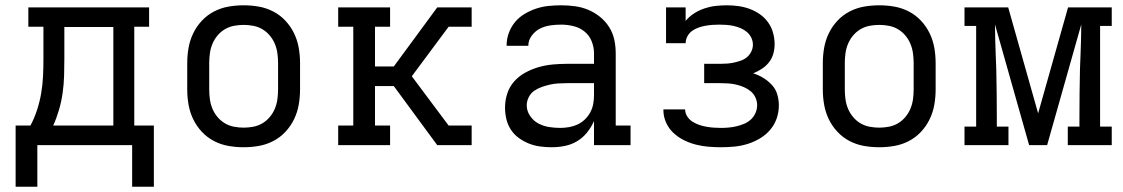

<svg xmlns="http://www.w3.org/2000/svg" viewBox="-20 -548 4240 725"><path d="M39 157V-74H95Q110 -102 120 -133Q130 -164 135.5 -196Q141 -228 142.5 -260.5Q144 -293 144 -325V-447H87V-520H543V-447H487V-74H561V157H479V0H121V157ZM181 -74H408V-446H223V-325Q223 -293 222 -261Q221 -229 216.5 -197Q212 -165 203 -134Q194 -103 181 -74Z M900 8Q871 8 842.5 3Q814 -2 788 -15.5Q762 -29 742 -50.5Q722 -72 709.5 -98Q697 -124 692 -152.5Q687 -181 687 -210V-310Q687 -339 692 -367.5Q697 -396 709.5 -422Q722 -448 742 -469.5Q762 -491 788 -504.5Q814 -518 842.5 -523Q871 -528 900 -528Q929 -528 957.5 -523Q986 -518 1012 -504.5Q1038 -491 1058 -469.5Q1078 -448 1090.5 -422Q1103 -396 1108 -367.5Q1113 -339 1113 -310V-210Q1113 -181 1108 -152.5Q1103 -124 1090.5 -98Q1078 -72 1058 -50.5Q1038 -29 1012 -15.5Q986 -2 957.5 3Q929 8 900 8ZM900 -66Q918 -66 936.5 -69.5Q955 -73 971 -82.5Q987 -92 999 -106.5Q1011 -121 1018 -138Q1025 -155 1027.5 -173.5Q1030 -192 1030 -210V-310Q1030 -328 1027.5 -346.5Q1025 -365 1018 -382Q1011 -399 999 -413.5Q987 -428 971 -437.5Q955 -447 936.5 -450.5Q918 -454 900 -454Q882 -454 863.5 -450.5Q845 -447 829 -437.5Q813 -428 801 -413.5Q789 -399 782 -382Q775 -365 772.5 -346.5Q770 -328 770 -310V-210Q770 -192 772.5 -173.5Q775 -155 782 -138Q789 -121 801 -106.5Q813 -92 829 -82.5Q845 -73 863.5 -69.5Q882 -66 900 -66Z M1257 0V-74H1314V-447H1257V-520H1453V-447H1396V-297H1467L1631 -520H1761V-447H1674L1535 -260L1674 -74H1761V0H1631L1467 -223H1396V-74H1453V0Z M2063 8Q2041 8 2019 5Q1997 2 1977 -6Q1957 -14 1939 -27Q1921 -40 1909 -58.5Q1897 -77 1892 -98.5Q1887 -120 1887 -142Q1887 -169 1895.5 -195Q1904 -221 1922 -241Q1940 -261 1964 -274Q1988 -287 2014 -294.5Q2040 -302 2067 -304.5Q2094 -307 2120 -307H2223V-347Q2223 -370 2214 -392.5Q2205 -415 2186.5 -429.5Q2168 -444 2145 -449.5Q2122 -455 2099 -455Q2078 -455 2057.5 -452Q2037 -449 2019 -440Q2001 -431 1988 -413.5Q1975 -396 1975 -376V-375H1893V-377Q1893 -401 1901.5 -424Q1910 -447 1925 -465Q1940 -483 1961 -495.5Q1982 -508 2004.5 -515.5Q2027 -523 2051 -525.5Q2075 -528 2099 -528Q2125 -528 2151 -524.5Q2177 -521 2201 -511Q2225 -501 2245.5 -484.5Q2266 -468 2280 -446Q2294 -424 2299.5 -398.5Q2305 -373 2305 -347V-74H2361V0H2223V-91Q2213 -68 2197 -48Q2181 -28 2159.5 -15Q2138 -2 2113 3Q2088 8 2063 8ZM2095 -65Q2112 -65 2129 -68Q2146 -71 2161 -78Q2176 -85 2188.5 -97Q2201 -109 2209 -124Q2217 -139 2220 -155.5Q2223 -172 2223 -189V-234H2121Q2104 -234 2088 -233Q2072 -232 2056.5 -228.5Q2041 -225 2025.5 -219.5Q2010 -214 1997 -205Q1984 -196 1976.5 -181Q1969 -166 1969 -150Q1969 -129 1981.5 -110.5Q1994 -92 2012.5 -82Q2031 -72 2052.5 -68.5Q2074 -65 2095 -65Z M2703 8Q2679 8 2655 6Q2631 4 2607.5 -2Q2584 -8 2562 -19Q2540 -30 2522.5 -46.5Q2505 -63 2495 -85.5Q2485 -108 2485 -132V-135H2567Q2567 -121 2575 -108.5Q2583 -96 2595 -88.5Q2607 -81 2620 -76.5Q2633 -72 2647 -69.5Q2661 -67 2675 -66Q2689 -65 2703 -65Q2718 -65 2733 -66.5Q2748 -68 2762.5 -71.5Q2777 -75 2791 -81Q2805 -87 2816 -97.5Q2827 -108 2833 -122Q2839 -136 2839 -151Q2839 -166 2832.5 -180Q2826 -194 2814.5 -203.5Q2803 -213 2789 -219Q2775 -225 2760 -228.5Q2745 -232 2730 -233Q2715 -234 2700 -234H2639V-307H2700Q2713 -307 2726.5 -308Q2740 -309 2753 -312Q2766 -315 2778.5 -319.5Q2791 -324 2801 -332.5Q2811 -341 2817 -353.5Q2823 -366 2823 -379Q2823 -393 2817 -405.5Q2811 -418 2800.5 -427Q2790 -436 2777 -441.5Q2764 -447 2750.5 -450Q2737 -453 2723.5 -454Q2710 -455 2696 -455Q2683 -455 2669.5 -454Q2656 -453 2642.5 -450.5Q2629 -448 2616.5 -443.5Q2604 -439 2593 -431Q2582 -423 2575.5 -410.5Q2569 -398 2569 -385H2495V-520H2569V-469Q2583 -486 2601 -497.5Q2619 -509 2639.5 -516Q2660 -523 2681.5 -525.5Q2703 -528 2724 -528Q2746 -528 2768 -525Q2790 -522 2810.5 -514.5Q2831 -507 2849 -494.5Q2867 -482 2880 -464Q2893 -446 2899 -424.5Q2905 -403 2905 -381Q2905 -363 2900 -345Q2895 -327 2883.5 -312.5Q2872 -298 2856.5 -288Q2841 -278 2824 -271Q2844 -265 2862 -254Q2880 -243 2894.5 -227.5Q2909 -212 2915 -191.5Q2921 -171 2921 -150Q2921 -124 2912.5 -100Q2904 -76 2887.5 -57Q2871 -38 2849 -25Q2827 -12 2803 -4.5Q2779 3 2753.5 5.5Q2728 8 2703 8Z M3300 8Q3271 8 3242.5 3Q3214 -2 3188 -15.5Q3162 -29 3142 -50.5Q3122 -72 3109.5 -98Q3097 -124 3092 -152.5Q3087 -181 3087 -210V-310Q3087 -339 3092 -367.5Q3097 -396 3109.5 -422Q3122 -448 3142 -469.5Q3162 -491 3188 -504.5Q3214 -518 3242.5 -523Q3271 -528 3300 -528Q3329 -528 3357.5 -523Q3386 -518 3412 -504.5Q3438 -491 3458 -469.5Q3478 -448 3490.5 -422Q3503 -396 3508 -367.5Q3513 -339 3513 -310V-210Q3513 -181 3508 -152.5Q3503 -124 3490.5 -98Q3478 -72 3458 -50.5Q3438 -29 3412 -15.5Q3386 -2 3357.5 3Q3329 8 3300 8ZM3300 -66Q3318 -66 3336.5 -69.5Q3355 -73 3371 -82.5Q3387 -92 3399 -106.5Q3411 -121 3418 -138Q3425 -155 3427.5 -173.5Q3430 -192 3430 -210V-310Q3430 -328 3427.5 -346.5Q3425 -365 3418 -382Q3411 -399 3399 -413.5Q3387 -428 3371 -437.5Q3355 -447 3336.5 -450.5Q3318 -454 3300 -454Q3282 -454 3263.5 -450.5Q3245 -447 3229 -437.5Q3213 -428 3201 -413.5Q3189 -399 3182 -382Q3175 -365 3172.5 -346.5Q3170 -328 3170 -310V-210Q3170 -192 3172.5 -173.5Q3175 -155 3182 -138Q3189 -121 3201 -106.5Q3213 -92 3229 -82.5Q3245 -73 3263.5 -69.5Q3282 -66 3300 -66Z M3788 0H3622V-70H3666V-450H3622V-520H3787L3900 -120L4013 -520H4178V-450H4134V-70H4178V0H4012V-70H4056V-104Q4056 -150 4056.5 -195.5Q4057 -241 4058 -286L4060 -338Q4061 -368 4062 -397.5Q4063 -427 4063 -456L3934 0H3866L3737 -456Q3737 -427 3738 -397.5Q3739 -368 3740 -338L3742 -286Q3743 -241 3743.5 -195.5Q3744 -150 3744 -104V-70H3788Z"/></svg>

Font: Iosevka HT Extended
Style: Regular
Weight: 400
Width: 7
Monospace: yes
Designer: Belleve Invis
Foundry: Belleve Invis
Version: Version 32.3.0; ttfautohint (v1.8.4)